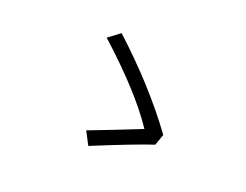

<svg xmlns="http://www.w3.org/2000/svg" viewBox="-92 -816 1184 924"><g transform="rotate(20 500.0 -353.5)"><path d="M726 -187Q632 -156 425 -71L390 -138Q516 -186 651 -240Q550 -392 330 -591L390 -636Q601 -443 746 -244Z"/></g></svg>

Font: Source Han Sans CN Normal
Style: Regular
Weight: 350
Designer: Ryoko NISHIZUKA 西塚涼子 (kana, bopomofo & ideographs); Paul D. Hunt (Latin, Greek & Cyrillic); Sandoll Communications 산돌커뮤니
Foundry: Adobe
Version: Version 2.004;hotconv 1.0.118;makeotfexe 2.5.65603